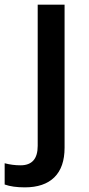

<svg xmlns="http://www.w3.org/2000/svg" viewBox="-79 -560 378 820"><path d="M26.9 240.2Q-24.9 240.2 -59.1 228V137.2Q-25.9 146 8.8 146Q82 146 82 63V-540H196.8V70.8Q196.8 154.3 153.1 197.3Q109.4 240.2 26.9 240.2Z"/></svg>

Font: OpenSans-Semibold
Style: Regular
Weight: 600
Foundry: Ascender Corporation
Version: Version 1.10